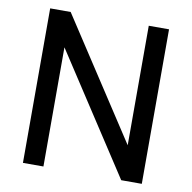

<svg xmlns="http://www.w3.org/2000/svg" viewBox="-79 -791 872 870"><g transform="rotate(10 356.5 -355.5)"><path d="M629.4 -710.9V0H534.7L176.8 -548.3V0H82.5V-710.9H176.8L536.1 -161.1V-710.9Z"/></g></svg>

Font: Vazirmatn UI
Style: Regular
Weight: 400
Designer: Saber Rastikerdar
Foundry: Saber Rastikerdar
Version: Version 33.003